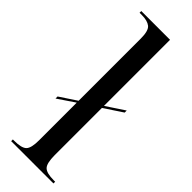

<svg xmlns="http://www.w3.org/2000/svg" viewBox="-256 -776 793 793"><g transform="rotate(45 140.5 -380.0)"><path d="M25 0V-10H33Q75 -10 89.5 -24Q104 -38 104 -84V-304L30 -254V-266L104 -315V-678Q104 -724 87.5 -737Q71 -750 38 -750H25V-760H193V-374L273 -427V-415L193 -362V-86Q193 -39 207.5 -24.5Q222 -10 264 -10H272V0Z"/></g></svg>

Font: Noto Serif Display Condensed
Style: Regular
Weight: 400
Width: 3
Designer: Monotype Design Team
Foundry: Monotype Imaging Inc.
Version: Version 2.009